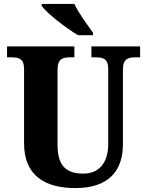

<svg xmlns="http://www.w3.org/2000/svg" viewBox="-20 -951 751 981"><path d="M379 -771H455V-784C428 -822 380 -886 360 -931H193V-921C217 -886 317 -807 379 -771ZM365 10C537 10 608 -80 608 -214V-595C608 -651 636 -658 671 -658H696V-714H447V-658H471C506 -658 533 -651 533 -599V-216C533 -111 479 -64 406 -64C323 -64 274 -99 274 -210V-595C274 -651 302 -658 336 -658H360V-714H16V-658H40C75 -658 103 -651 103 -599V-218C103 -54 210 10 365 10Z"/></svg>

Font: Noto Serif Devanagari SemiCondensed ExtraBold
Style: Regular
Weight: 800
Width: 4
Designer: Universal Thirst, Indian Type Foundry and the Monotype Design Team
Foundry: Monotype Imaging Inc.
Version: Version 2.004